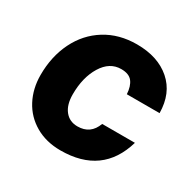

<svg xmlns="http://www.w3.org/2000/svg" viewBox="-122 -633 768 767"><g transform="rotate(30 262.0 -250.0)"><path d="M28 -212Q28 -297 61.5 -365Q95 -433 157 -471.5Q219 -510 301 -510Q398 -510 456.5 -459Q515 -408 516 -317H365Q363 -353 347.5 -373Q332 -393 296 -393Q243 -393 210.5 -340Q178 -287 178 -209Q178 -161 199.5 -134Q221 -107 258 -107Q318 -107 339 -165H490Q439 10 247 10Q181 10 131 -19Q81 -48 54.5 -98.5Q28 -149 28 -212Z"/></g></svg>

Font: CBA Beacon Sans Extra Bold
Style: Italic
Weight: 800
Italic angle: -13°
Designer: Wei Huang
Foundry: Wei Huang
Version: Version 1.002